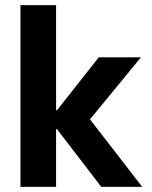

<svg xmlns="http://www.w3.org/2000/svg" viewBox="-20 -727 590 747"><path d="M59.6 -707H198.2V-297.9H201.7L364.3 -503.9H528.3L330.1 -262.7L533.2 0H374L201.7 -224.6H198.2V0H59.6Z"/></svg>

Font: Wanted Sans
Style: Bold
Weight: 700
Designer: Original Design by Kil Hyung-jin and Kang Hanbin, Wanted Lab, Inc; Hangeul from Source Han Sans by Jang Soo-young and Ka
Foundry: Wanted Lab, Inc.
Version: Version 1.000